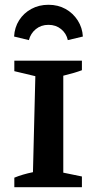

<svg xmlns="http://www.w3.org/2000/svg" viewBox="-20 -784 404 804"><path d="M40 0V-40Q74 -54 118 -63L128 -465L40 -486V-530H323V-490Q307 -484 290 -479Q273 -474 245 -467V-61L323 -45V0ZM183 -764Q223 -764 254.5 -746.5Q286 -729 305.5 -698.5Q325 -668 327 -631L264 -616Q258 -644 236 -662Q214 -680 183 -680Q152 -680 130 -662Q108 -644 101 -616L39 -631Q41 -669 60 -699Q79 -729 111 -746.5Q143 -764 183 -764Z"/></svg>

Font: Piazzolla SC SemiBold
Style: Regular
Weight: 600
Designer: Juan Pablo del Peral
Foundry: Huerta Tipografica
Version: Version 1.330